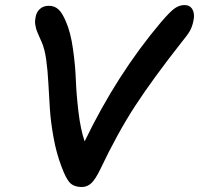

<svg xmlns="http://www.w3.org/2000/svg" viewBox="-20 -752 790 762"><path d="M304.2 -9.8Q274.9 -9.8 258.5 -25.6Q242.2 -41.5 224.1 -90.8Q204.1 -142.6 192.9 -204.1Q181.6 -265.6 178 -319.1Q174.3 -372.6 171.9 -422.4Q169.4 -472.2 163.3 -515.6Q157.2 -559.1 145 -585.9Q138.7 -600.1 136 -606.2Q133.3 -612.3 128.9 -622.8Q124.5 -633.3 123 -639.4Q121.6 -645.5 120.1 -653.8Q118.7 -662.1 119.1 -668.9Q119.6 -675.8 121.1 -683.1Q124 -703.1 137.9 -716.1Q151.9 -729 173.8 -729Q196.3 -729 211.9 -714.8Q227.5 -700.7 242.2 -665Q260.3 -623.5 269.5 -558.6Q278.8 -493.7 281 -435.1Q283.2 -376.5 291.5 -307.1Q299.8 -237.8 315.9 -190.9Q443.8 -456.5 619.1 -664.1Q656.2 -707.5 674.6 -719.7Q692.9 -731.9 711.9 -731.9Q734.4 -731.9 743.9 -714.4Q753.4 -696.8 748 -670.9Q743.2 -646.5 733.9 -629.9Q724.6 -613.3 701.2 -585Q586.9 -439.9 516.6 -332Q446.3 -224.1 377 -78.1Q358.4 -40 342.3 -24.9Q326.2 -9.8 304.2 -9.8Z"/></svg>

Font: Shantell Sans Bouncy
Style: Italic
Weight: 500
Italic angle: -11.31°
Designer: Stephen Nixon, Anya Danilova, Shantell Martin
Foundry: Arrow Type
Version: Version 1.006;[9816181b4]